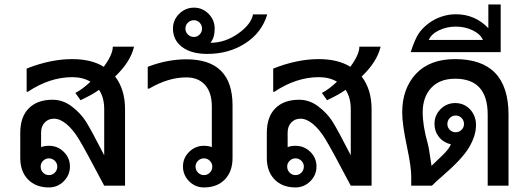

<svg xmlns="http://www.w3.org/2000/svg" viewBox="-20 -823 2356 851"><path d="M574.2 -616.2Q558.6 -548.8 490.2 -483.9Q534.2 -426.8 534.2 -338.9V0H441.9Q355 -165 328.6 -207.8Q302.2 -250.5 273.9 -273.7Q245.6 -296.9 219.2 -296.9Q193.8 -296.9 178 -279.8Q162.1 -262.7 162.1 -235.8V-170.9Q177.2 -176.8 196.8 -176.8Q235.4 -176.8 262.7 -149.9Q290 -123 290 -85Q290 -46.9 262.5 -19.5Q234.9 7.8 196.8 7.8Q139.2 7.8 104.5 -27.3Q69.8 -62.5 69.8 -123V-233.9Q69.8 -305.2 107.7 -343Q145.5 -380.9 212.9 -380.9Q259.3 -380.9 298.3 -351.1Q337.4 -321.3 360.6 -284.7Q383.8 -248 441.9 -134.8V-338.9Q441.9 -391.1 418.9 -424.8Q389.2 -403.3 336.9 -378.9L314 -411.1Q346.2 -427.7 380.9 -460.9Q346.7 -481 300.8 -481Q200.2 -481 103 -416H98.1V-519Q203.6 -561 299.8 -561Q385.7 -561 439.9 -526.9Q480 -581.1 480 -616.2ZM196.8 -46.9Q212.4 -46.9 223.1 -57.9Q233.9 -68.8 233.9 -85Q233.9 -99.6 222.9 -110.4Q211.9 -121.1 196.8 -121.1Q182.1 -121.1 171.1 -110.4Q160.2 -99.6 160.2 -85Q160.2 -68.8 170.9 -57.9Q181.6 -46.9 196.8 -46.9Z M1010.7 -123Q1010.7 -62.5 976.3 -27.3Q941.9 7.8 883.8 7.8Q845.7 7.8 818.4 -19.5Q791 -46.9 791 -85Q791 -123 818.4 -149.9Q845.7 -176.8 883.8 -176.8Q903.8 -176.8 918.9 -170.9V-350.1Q918.9 -413.1 888.9 -446.5Q858.9 -480 806.2 -480Q725.6 -480 641.1 -430.2H634.8V-526.9Q721.2 -560.1 806.2 -560.1Q1010.7 -560.1 1010.7 -356ZM883.8 -46.9Q899.4 -46.9 910.2 -57.9Q920.9 -68.8 920.9 -85Q920.9 -99.6 909.9 -110.4Q898.9 -121.1 883.8 -121.1Q868.7 -121.1 857.7 -110.4Q846.7 -99.6 846.7 -85Q846.7 -68.8 857.7 -57.9Q868.7 -46.9 883.8 -46.9Z M1164.6 -759.3Q1140.6 -678.7 1067.6 -631.3Q994.6 -584 898.4 -584Q828.1 -584 787.4 -614.5Q746.6 -645 746.6 -696.3Q746.6 -734.4 774.2 -761.7Q801.8 -789.1 839.8 -789.1Q877.4 -789.1 904.5 -761.7Q931.6 -734.4 931.6 -696.3Q931.6 -655.8 912.6 -633.3Q977.1 -633.3 1034.9 -673.8Q1092.8 -714.4 1101.6 -759.3ZM839.8 -659.2Q854.5 -659.2 865 -670.2Q875.5 -681.2 875.5 -696.3Q875.5 -711.4 865 -722.4Q854.5 -733.4 839.8 -733.4Q823.7 -733.4 812.7 -722.4Q801.8 -711.4 801.8 -696.3Q801.8 -681.2 812.7 -670.2Q823.7 -659.2 839.8 -659.2Z M1667 -616.2Q1651.4 -548.8 1583 -483.9Q1627 -426.8 1627 -338.9V0H1534.7Q1447.8 -165 1421.4 -207.8Q1395 -250.5 1366.7 -273.7Q1338.4 -296.9 1312 -296.9Q1286.6 -296.9 1270.8 -279.8Q1254.9 -262.7 1254.9 -235.8V-170.9Q1270 -176.8 1289.6 -176.8Q1328.1 -176.8 1355.5 -149.9Q1382.8 -123 1382.8 -85Q1382.8 -46.9 1355.2 -19.5Q1327.6 7.8 1289.6 7.8Q1231.9 7.8 1197.3 -27.3Q1162.6 -62.5 1162.6 -123V-233.9Q1162.6 -305.2 1200.4 -343Q1238.3 -380.9 1305.7 -380.9Q1352.1 -380.9 1391.1 -351.1Q1430.2 -321.3 1453.4 -284.7Q1476.6 -248 1534.7 -134.8V-338.9Q1534.7 -391.1 1511.7 -424.8Q1481.9 -403.3 1429.7 -378.9L1406.7 -411.1Q1439 -427.7 1473.6 -460.9Q1439.5 -481 1393.6 -481Q1293 -481 1195.8 -416H1190.9V-519Q1296.4 -561 1392.6 -561Q1478.5 -561 1532.7 -526.9Q1572.8 -581.1 1572.8 -616.2ZM1289.6 -46.9Q1305.2 -46.9 1315.9 -57.9Q1326.7 -68.8 1326.7 -85Q1326.7 -99.6 1315.7 -110.4Q1304.7 -121.1 1289.6 -121.1Q1274.9 -121.1 1263.9 -110.4Q1252.9 -99.6 1252.9 -85Q1252.9 -68.8 1263.7 -57.9Q1274.4 -46.9 1289.6 -46.9Z M2233.9 0H2141.6V-314.9Q2141.6 -474.1 1997.6 -474.1Q1928.7 -474.1 1891.1 -433.3Q1853.5 -392.6 1853.5 -325.2Q1853.5 -266.1 1875.5 -188Q1881.3 -168.5 1892.6 -87.9L1944.3 -137.7Q1970.2 -163.1 1978.5 -183.1Q1944.3 -191.9 1925 -216.6Q1905.8 -241.2 1905.8 -273.9Q1905.8 -312 1932.6 -339.1Q1959.5 -366.2 1997.6 -366.2Q2037.1 -366.2 2063.5 -338.1Q2089.8 -310.1 2089.8 -268.1Q2089.8 -222.2 2059.3 -170.2Q2028.8 -118.2 1939 -41Q1912.6 -18.6 1894.5 0H1802.7V-42Q1802.7 -82.5 1784.2 -170.9Q1762.7 -271.5 1762.7 -324.2Q1762.7 -430.2 1823.5 -495.6Q1884.3 -561 1997.6 -561Q2233.9 -561 2233.9 -314.9ZM1999.5 -236.8Q2014.6 -236.8 2025.6 -247.6Q2036.6 -258.3 2036.6 -272.9Q2036.6 -289.1 2025.9 -300Q2015.1 -311 1999.5 -311Q1984.4 -311 1973.6 -300Q1962.9 -289.1 1962.9 -272.9Q1962.9 -258.3 1973.6 -247.6Q1984.4 -236.8 1999.5 -236.8Z M2199.2 -591.8H1800.3Q1818.8 -648.9 1835.4 -673.8Q1852.1 -698.7 1879.2 -719Q1906.2 -739.3 1937.5 -749.5Q1968.8 -759.8 2000.5 -759.8Q2085.4 -759.8 2144.5 -698.2V-803.2H2199.2ZM2120.6 -646Q2108.9 -672.4 2074.7 -688.7Q2040.5 -705.1 2000.5 -705.1Q1960 -705.1 1925.8 -688.7Q1891.6 -672.4 1880.4 -646Z"/></svg>

Font: IranNastaliq
Style: Regular
Weight: 400
Designer: Hossein Zahedi
Version: Version 1.5